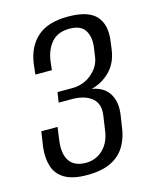

<svg xmlns="http://www.w3.org/2000/svg" viewBox="-96 -659 580 730"><g transform="rotate(-15 194.5 -293.5)"><path d="M157 7Q101 7 69.5 -11.5Q38 -30 27.5 -63.5Q17 -97 22 -139L31 -199H95L88 -148Q81 -97 99.5 -68.5Q118 -40 163 -39Q204 -39 232 -66Q260 -93 266 -139L274 -194Q281 -239 255.5 -262Q230 -285 181 -287H123L129 -327H188Q211 -327 232.5 -335.5Q254 -344 270 -360Q284 -373 292 -388.5Q300 -404 302 -422L307 -457Q312 -495 296 -521.5Q280 -548 235 -548Q189 -548 164.5 -520Q140 -492 134 -448L130 -413H65L70 -457Q80 -522 121.5 -558Q163 -594 241 -594Q321 -594 352 -559.5Q383 -525 374 -461L370 -431Q363 -379 332 -347.5Q301 -316 258 -305Q305 -297 325.5 -263.5Q346 -230 338 -179L332 -139Q327 -95 307.5 -62Q288 -29 251.5 -11Q215 7 157 7Z"/></g></svg>

Font: Alumni Sans
Style: Italic
Weight: 400
Italic angle: -8°
Version: Version 1.016